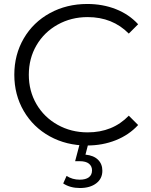

<svg xmlns="http://www.w3.org/2000/svg" viewBox="-20 -726 759 966"><path d="M419 -706Q497 -706 563 -680Q629 -654 675 -604L628 -557Q546 -640 421 -640Q338 -640 270 -602Q202 -564 163.5 -498Q125 -432 125 -350Q125 -268 163.5 -202Q202 -136 270 -98Q338 -60 421 -60Q547 -60 628 -144L675 -97Q629 -47 562.5 -20.5Q496 6 418 6Q314 6 230.5 -40Q147 -86 99.5 -167.5Q52 -249 52 -350Q52 -451 99.5 -532.5Q147 -614 231 -660Q315 -706 419 -706ZM298 197 315 159Q344 178 381 178Q411 178 427 166Q443 154 443 131Q443 110 427.5 97.5Q412 85 381 85H358L382 -6H425L410 52Q451 56 473 77.5Q495 99 495 133Q495 173 464 196.5Q433 220 382 220Q333 220 298 197Z"/></svg>

Font: APTA Sans Regular
Style: Regular
Weight: 400
Version: Version 7.200